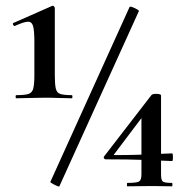

<svg xmlns="http://www.w3.org/2000/svg" viewBox="-20 -655 647 676"><path d="M37 -309Q35 -309 35 -314.5Q35 -320 37 -320Q66 -320 79.5 -324Q93 -328 97 -343Q101 -358 101 -389V-508Q101 -547 96.5 -563Q92 -579 78 -578.5Q64 -578 33 -564Q29 -562 26.5 -567.5Q24 -573 27 -574L163 -634Q167 -636 170 -632.5Q173 -629 173 -627V-389Q173 -358 176.5 -343Q180 -328 193 -324Q206 -320 233 -320Q235 -320 235 -314.5Q235 -309 233 -309Q213 -309 189 -310Q165 -311 138 -311Q110 -311 83.5 -310Q57 -309 37 -309ZM189 1Q189 3 180.5 -0.5Q172 -4 164.5 -8.5Q157 -13 157 -14L436 -630Q438 -633 446 -630Q454 -627 462 -622.5Q470 -618 469 -616ZM547 -41Q547 -22 552.5 -16.5Q558 -11 586 -11Q587 -11 587 -5Q587 1 586 1Q570 1 554 0.5Q538 0 516 0Q491 0 469 0.5Q447 1 428 1Q427 1 427 -5Q427 -11 428 -11Q461 -11 469.5 -16Q478 -21 478 -41V-254L496 -263L382 -112Q379 -109 384 -109Q431 -109 463 -110Q495 -111 523.5 -112.5Q552 -114 586 -115Q589 -115 589 -101.5Q589 -88 586 -88Q539 -90 486 -92Q433 -94 352 -94Q348 -94 346 -98Q344 -102 347 -105L513 -320Q517 -325 532 -324.5Q547 -324 547 -319Z"/></svg>

Font: Cormorant Infant Light
Style: Regular
Weight: 300
Designer: Christian Thalmann (Catharsis Fonts)
Foundry: Catharsis Fonts
Version: Version 4.001